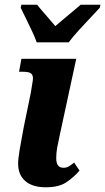

<svg xmlns="http://www.w3.org/2000/svg" viewBox="-20 -786 447 816"><path d="M175 10Q118 10 87.5 -16.5Q57 -43 57 -91Q57 -110 63.5 -149.5Q70 -189 80 -241L111 -392Q117 -426 119.5 -445Q122 -464 113.5 -472.5Q105 -481 79 -481H61L71 -536H304L234 -212Q227 -181 223 -158.5Q219 -136 219 -114Q219 -73 249 -73Q263 -73 272 -78.5Q281 -84 295 -95L318 -61Q295 -34 263 -12Q231 10 175 10ZM136 -606Q129 -626 116.5 -653Q104 -680 90.5 -707Q77 -734 68 -753L71 -766H138Q146 -755 160.5 -738.5Q175 -722 189.5 -705Q204 -688 215 -675Q230 -688 251 -705.5Q272 -723 291 -739Q310 -755 323 -766H407L404 -753Q387 -734 362.5 -708.5Q338 -683 314 -656.5Q290 -630 272 -606Z"/></svg>

Font: Noto Serif Condensed ExtraBold
Style: Italic
Weight: 800
Width: 3
Italic angle: -12°
Designer: Monotype Design Team
Foundry: Monotype Imaging Inc.
Version: Version 2.014; ttfautohint (v1.8.4.7-5d5b)